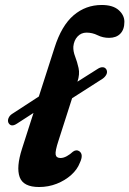

<svg xmlns="http://www.w3.org/2000/svg" viewBox="-20 -739 520 771"><path d="M14 -245.5Q10 -254.5 14.2 -264.8Q18.5 -275 28.5 -281.5L136 -351.5L199 -547.5Q227 -636 275.5 -677.5Q324 -719 388.5 -719Q433.5 -719 456.5 -698.5Q479.5 -678 479.5 -651.5Q479.5 -620.5 463.2 -603.8Q447 -587 418 -587Q393 -587 372 -597.5Q351 -608 327.5 -608Q306 -608 291.5 -592.5Q277 -577 274.5 -552Q273.5 -533 281.8 -511.8Q290 -490.5 295.5 -465.8Q301 -441 291 -411L372.5 -462.5Q383 -469.5 392.8 -469Q402.5 -468.5 407.5 -459.5Q412 -450 407.5 -440.5Q403 -431 393 -423.5L269.5 -344.5L215 -174.5Q201 -132 203.5 -118.2Q206 -104.5 223 -104.5Q235 -104.5 248.5 -112Q262 -119.5 273 -130Q286.5 -139.5 298 -132Q317 -119.5 300.5 -85Q290.5 -58.5 266 -36.5Q241.5 -14.5 208 -1.2Q174.5 12 137 12Q73.5 12 59 -27.8Q44.5 -67.5 68.5 -142L114.5 -285.5L48 -242.5Q24.5 -227 14 -245.5Z"/></svg>

Font: Fraunces 9pt SuperSoft SemiBold
Style: Italic
Weight: 600
Italic angle: -16°
Version: Version 1.000;[0bf87f6ff]